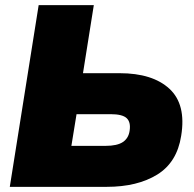

<svg xmlns="http://www.w3.org/2000/svg" viewBox="-20 -725 752 745"><path d="M18 0 130 -705H344L302 -441H444Q572 -441 637.5 -380.5Q703 -320 683 -198Q667 -95 590 -47.5Q513 0 394 0ZM257 -159H389Q435 -159 457 -174Q479 -189 483 -218Q488 -251 471.5 -266.5Q455 -282 409 -282H277Z"/></svg>

Font: Mulish ExtraBlack
Style: Italic
Weight: 1000
Italic angle: -9°
Designer: Vernon Adams
Foundry: Vernon Adams
Version: Version 3.603; ttfautohint (v1.8.3)